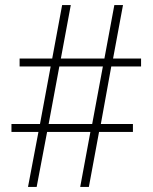

<svg xmlns="http://www.w3.org/2000/svg" viewBox="-20 -734 599 754"><path d="M90 0 131 -216H25V-247H137L179 -473H57V-504H185L224 -714H258L219 -504H390L429 -714H463L424 -504H534V-473H417L376 -247H502V-216H369L329 0H295L335 -216H165L124 0ZM171 -247H342L384 -473H213Z"/></svg>

Font: Noto Serif Kannada ExtraLight
Style: Regular
Weight: 250
Version: Version 2.003